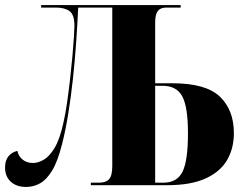

<svg xmlns="http://www.w3.org/2000/svg" viewBox="-21 -734 961 761"><path d="M83 7Q44 7 21.5 -14Q-1 -35 -1 -70Q-1 -98 12.5 -114.5Q26 -131 48 -136Q52 -115 68.5 -101.5Q85 -88 110 -88Q130 -88 152.5 -101Q175 -114 195.5 -148Q216 -182 230 -246Q238 -280 244.5 -325Q251 -370 256.5 -418Q262 -466 266 -510.5Q270 -555 272 -587Q274 -619 274 -632Q274 -676 254.5 -690Q235 -704 201 -704H142V-714H695V-704H638Q615 -704 604.5 -690.5Q594 -677 594 -645V-404H662Q795 -404 850.5 -351Q906 -298 906 -206Q906 -146 879 -99.5Q852 -53 793.5 -26.5Q735 0 642 0H339V-10H373Q399 -10 411.5 -24Q424 -38 424 -76V-704H289Q286 -641 281 -568Q276 -495 268 -421Q260 -347 249 -280Q238 -213 225 -163Q208 -95 186 -58.5Q164 -22 138 -7.5Q112 7 83 7ZM627 -10Q681 -10 702.5 -53.5Q724 -97 724 -206Q724 -310 701.5 -352Q679 -394 623 -394H594V-10Z"/></svg>

Font: Noto Serif Display SemiCondensed ExtraBold
Style: Regular
Weight: 800
Width: 4
Designer: Monotype Design Team
Foundry: Monotype Imaging Inc.
Version: Version 2.009